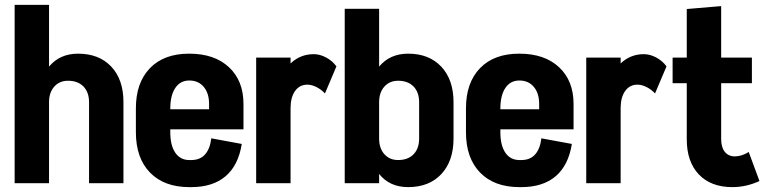

<svg xmlns="http://www.w3.org/2000/svg" viewBox="-20 -751 3143 787"><path d="M486 0H345V-332Q345 -373 322 -396.5Q299 -420 259 -420Q224 -420 202.5 -396Q181 -372 181 -332V0H40V-731H181V-478Q225 -531 300 -531Q386 -531 436 -478Q486 -425 486 -333Z M978 -325V-221H678V-209Q678 -155 698.5 -125Q719 -95 756 -95H764Q800 -95 820.5 -118Q841 -141 846 -184L971 -161Q957 -73 904.5 -28.5Q852 16 764 16H756Q653 16 595 -43.5Q537 -103 537 -209V-307Q537 -412 594.5 -471.5Q652 -531 755 -531H756Q859 -531 918.5 -475.5Q978 -420 978 -325ZM678 -303H837V-325Q837 -369 815 -395Q793 -421 756 -421Q719 -421 698.5 -390.5Q678 -360 678 -306Z M1359 -479 1312 -368Q1297 -384 1277.5 -394Q1258 -404 1240 -404Q1208 -404 1189.5 -378Q1171 -352 1171 -308V0H1030V-515H1171V-491Q1211 -529 1266 -529Q1291 -529 1316.5 -515.5Q1342 -502 1359 -479Z M1839 -332V-183Q1839 -91 1789 -37.5Q1739 16 1653 16Q1577 16 1534 -38V0H1393V-715H1534V-478Q1578 -531 1653 -531Q1739 -531 1789 -477.5Q1839 -424 1839 -332ZM1698 -183V-332Q1698 -373 1675 -396.5Q1652 -420 1612 -420Q1577 -420 1555.5 -396Q1534 -372 1534 -332V-183Q1534 -143 1555.5 -119Q1577 -95 1612 -95Q1652 -95 1675 -118.5Q1698 -142 1698 -183Z M2331 -325V-221H2031V-209Q2031 -155 2051.5 -125Q2072 -95 2109 -95H2117Q2153 -95 2173.5 -118Q2194 -141 2199 -184L2324 -161Q2310 -73 2257.5 -28.5Q2205 16 2117 16H2109Q2006 16 1948 -43.5Q1890 -103 1890 -209V-307Q1890 -412 1947.5 -471.5Q2005 -531 2108 -531H2109Q2212 -531 2271.5 -475.5Q2331 -420 2331 -325ZM2031 -303H2190V-325Q2190 -369 2168 -395Q2146 -421 2109 -421Q2072 -421 2051.5 -390.5Q2031 -360 2031 -306Z M2712 -479 2665 -368Q2650 -384 2630.5 -394Q2611 -404 2593 -404Q2561 -404 2542.5 -378Q2524 -352 2524 -308V0H2383V-515H2524V-491Q2564 -529 2619 -529Q2644 -529 2669.5 -515.5Q2695 -502 2712 -479Z M3093 -9Q3039 16 2982 16Q2894 16 2844.5 -36Q2795 -88 2795 -180V-410H2737V-515H2795V-714L2936 -726V-515H3062V-410H2936V-181Q2936 -147 2951 -128.5Q2966 -110 2992 -110Q3020 -110 3049 -128Z"/></svg>

Font: Akshar SemiBold
Style: Regular
Weight: 600
Designer: Tall Chai
Foundry: Tall Chai
Version: Version 1.000